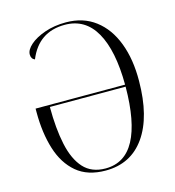

<svg xmlns="http://www.w3.org/2000/svg" viewBox="-109 -816 837 918"><g transform="rotate(-15 309.5 -357.0)"><path d="M302 10Q213 10 158.5 -36Q104 -82 79 -162Q54 -242 54 -344V-363H497Q496 -532 444.5 -623Q393 -714 292 -714Q162 -714 112 -591Q94 -598 94 -620Q94 -643 121 -667Q148 -691 195 -707.5Q242 -724 300 -724Q385 -724 445 -678.5Q505 -633 536 -551.5Q567 -470 566 -363Q565 -186 496 -88Q427 10 302 10ZM304 0Q400 0 448 -89.5Q496 -179 497 -353H122Q122 -246 139 -166.5Q156 -87 195.5 -43.5Q235 0 304 0Z"/></g></svg>

Font: Noto Serif Display SemiCondensed Light
Style: Regular
Weight: 300
Width: 4
Designer: Monotype Design Team
Foundry: Monotype Imaging Inc.
Version: Version 2.009